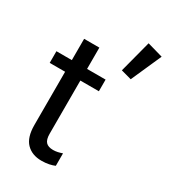

<svg xmlns="http://www.w3.org/2000/svg" viewBox="-195 -882 875 991"><g transform="rotate(30 242.0 -386.0)"><path d="M0 -444.3V-513.7H293V-444.3ZM91.8 -127V-471.7V-486.3V-640.6H182.6V-127Q182.6 -92.8 196.3 -78.1Q210 -63.5 239.3 -63.5Q252.9 -63.5 266.1 -66.4Q279.3 -69.3 293 -74.2V0Q280.3 5.9 259.8 10.3Q239.3 14.6 214.8 14.6Q158.7 14.6 125.2 -19.5Q91.8 -53.7 91.8 -127ZM341.8 -597.2 391.6 -787.1 484.4 -760.7 404.3 -580.1Z"/></g></svg>

Font: RobotoFlex
Style: Regular
Weight: 400
Designer: Berlow after Robertson
Foundry: Google
Version: Version 2.136